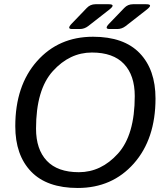

<svg xmlns="http://www.w3.org/2000/svg" viewBox="-20 -892 779 926"><path d="M327.6 -752Q300.8 -752 325.7 -777.8L398.4 -853.5Q415.5 -871.6 440.4 -871.6H504.4Q540 -871.6 507.8 -846.2L405.3 -766.1Q386.7 -752 365.2 -752ZM508.3 -752Q481.4 -752 506.3 -777.8L579.1 -853.5Q596.2 -871.6 621.1 -871.6H685.1Q720.7 -871.6 688.5 -846.2L585.9 -766.1Q567.4 -752 545.9 -752ZM53.7 -283.2Q53.7 -478.5 158.2 -596.7Q262.7 -714.8 428.7 -714.8Q577.6 -714.8 653.8 -635.5Q730 -556.2 730 -417Q730 -221.7 625.5 -103.5Q521 14.6 355 14.6Q206.1 14.6 129.9 -64.7Q53.7 -144 53.7 -283.2ZM153.8 -271.5Q153.8 -171.4 205.8 -116.5Q257.8 -61.5 360.4 -61.5Q467.8 -61.5 548.8 -151.1Q629.9 -240.7 629.9 -428.7Q629.9 -528.8 577.9 -583.7Q525.9 -638.7 423.3 -638.7Q315.9 -638.7 234.9 -549.1Q153.8 -459.5 153.8 -271.5Z"/></svg>

Font: Istok Web
Style: Italic
Weight: 400
Italic angle: -13°
Designer: Andrey V. Panov
Foundry: Andrey V. Panov
Version: Version 1.0.2g